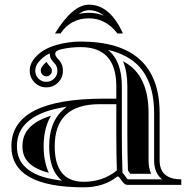

<svg xmlns="http://www.w3.org/2000/svg" viewBox="-20 -800 834 831"><path d="M483.4 -349.1H411.1Q216.8 -349.1 216.8 -167Q216.8 -13.2 342.8 -13.2Q426 -13.2 485.8 -62.5Q483.4 -135.3 483.4 -215.1ZM108.6 -493.9Q108.6 -519 123.8 -540.5Q156.5 -586.2 224.6 -605.5Q276.6 -620.1 328.6 -620.1Q670.9 -620.1 670.9 -309.6V-106Q670.9 -23.9 764.6 -23.9V0H530.3Q518.6 0 505.6 -19.5Q492.7 -39.1 488 -36.1Q429 10.7 342.8 10.7Q29.3 10.7 29.3 -167Q29.3 -373 430.7 -373H483.4V-426.8Q483.4 -596.2 328.6 -596.2Q287.1 -596.2 245.6 -586.9Q219 -581.1 219 -567.1Q219 -557.6 231.4 -544.4Q252.4 -523.9 252.4 -493.7Q252.4 -463.9 231.4 -442.9Q210.4 -421.9 180.7 -421.9Q150.9 -421.9 129.9 -442.9Q108.9 -463.9 108.6 -493.9ZM132.6 -493.9Q132.6 -473.9 146.7 -459.7Q160.6 -445.8 180.5 -445.8Q200.4 -445.8 214.5 -459.8Q228.5 -473.9 228.5 -493.7Q228.5 -513.9 214.4 -527.6Q201.4 -541.3 197.3 -553.7Q197 -554.7 196.7 -556.6Q196.3 -558.6 195.9 -561.8Q195.6 -564.9 195.1 -567.1V-569.1Q161.9 -553 143.3 -526.6Q132.6 -511.5 132.6 -493.9ZM248.3 -18.1Q241.2 -23.9 234.4 -31.2Q221.7 -44.9 212.8 -63Q203.9 -81.1 198.4 -107.8Q192.9 -134.5 192.9 -167Q192.9 -266.6 247.6 -319.8Q266.1 -337.6 271.5 -338.6Q215.8 -330.1 177.2 -316.4Q133.8 -300.8 106 -278.1Q78.1 -255.4 65.7 -228Q53.2 -200.7 53.2 -167Q53.2 -138.7 62.7 -115.5Q72.3 -92.3 93.8 -73Q115.2 -53.7 148.4 -40.5Q181.6 -27.8 230.7 -20.5ZM515.1 -46.9Q519 -42.5 525.6 -32.7Q530 -26.1 532.7 -23.9H681.4Q647 -51.5 647 -106V-309.6Q647 -352.3 640.4 -388.4Q633.8 -424.6 618.9 -456.7Q604 -488.8 581.1 -513.3Q558.1 -537.8 524.4 -556Q490.7 -574.2 447.3 -584.2Q507.3 -535.6 507.3 -426.8V-215.1Q507.3 -136 509.8 -63.2L510.3 -51.5ZM156.5 -494.1Q156.5 -504.2 162.8 -512.7Q170.4 -523.4 181.2 -532.2Q187.5 -521.5 197.3 -511Q204.6 -503.9 204.6 -493.7Q204.6 -483.6 197.6 -476.7Q190.7 -469.7 180.7 -469.7Q170.7 -469.7 163.8 -476.8Q156.5 -483.9 156.5 -494.1ZM200.9 -299.1Q168.9 -245.8 168.9 -167Q168.9 -132.1 175 -103Q181.2 -73.2 191.4 -52.5V-52.2Q172.4 -56.9 157.2 -63Q127.9 -74.5 109.6 -90.8Q92.3 -106.4 85 -124.5Q77.1 -143.3 77.1 -167Q77.1 -195.6 87.4 -218Q97.7 -240.2 121.1 -259.8Q145.8 -280 185.5 -293.9Q192.9 -296.6 200.9 -299.1ZM544.2 -47.9Q537.8 -56.9 533.7 -61.8V-64.2Q531.2 -136.5 531.2 -215.1V-426.8Q531.2 -490 512.2 -535.4L512.9 -534.9Q543.2 -518.6 563.6 -496.8Q584 -475.1 597.2 -446.5Q610.8 -417.2 616.7 -384.3Q623 -350.3 623 -309.6V-106Q623 -73.2 634 -47.9ZM512 -655.3H488Q438 -720.7 365 -720.7Q286.4 -720.7 241.9 -655.3H218Q294.7 -779.8 365 -779.8Q455.8 -779.8 512 -655.3ZM320.1 -739.5Q341.3 -744.6 365 -744.6Q399.7 -744.6 429.9 -731.9Q400.4 -755.9 365 -755.9Q343.8 -755.9 320.1 -739.5Z"/></svg>

Font: itsadzokeS01
Style: Regular
Weight: 600
Width: 6
Version: Version 0.46